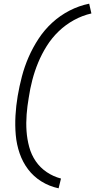

<svg xmlns="http://www.w3.org/2000/svg" viewBox="-20 -861 516 1042"><path d="M298 161Q247 150 204.5 123.5Q162 97 132.5 58Q103 19 86.5 -29Q70 -77 65.5 -128.5Q61 -180 64 -233.5Q67 -287 76 -340Q85 -393 99 -446.5Q113 -500 135.5 -551.5Q158 -603 189.5 -651Q221 -699 263.5 -738Q306 -777 357.5 -803.5Q409 -830 464 -841L476 -788Q427 -777 381.5 -752Q336 -727 298.5 -691Q261 -655 233.5 -611Q206 -567 187 -521Q168 -475 155.5 -427Q143 -379 136 -331Q128 -285 124.5 -239.5Q121 -194 124 -150Q127 -106 138.5 -63.5Q150 -21 174 14Q198 49 233.5 73Q269 97 311 108Z"/></svg>

Font: Iosevka QP Light
Style: Italic
Weight: 300
Italic angle: -9°
Designer: Belleve Invis
Foundry: Belleve Invis
Version: Version 20.0.0; ttfautohint (v1.8.4)